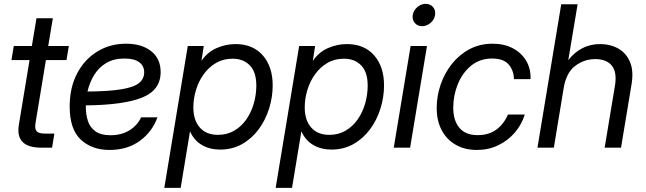

<svg xmlns="http://www.w3.org/2000/svg" viewBox="-20 -749 3275 974"><path d="M329.1 -515.6 317.4 -444.3H212.9L160.2 -125Q155.3 -95.2 165.8 -83.3Q176.3 -71.3 208 -71.3H255.9L244.1 0H188.5Q56.6 0 75.7 -116.2L129.9 -444.3H38.1L49.8 -515.6H141.6L165 -656.2H248L224.6 -515.6Z M535.6 11.7Q446.3 11.7 389.9 -40.8Q333.5 -93.3 333.5 -208.5Q333.5 -304.7 371.1 -376.2Q408.7 -447.8 473.4 -487.5Q538.1 -527.3 619.6 -527.3Q698.2 -527.3 746.6 -489.7Q794.9 -452.1 794.9 -383.3Q794.9 -292 701.4 -254.2Q607.9 -216.3 415.5 -214.4Q415.5 -209 415.5 -203.6Q415.5 -167.5 426 -135.3Q436.5 -103 463.9 -83Q491.2 -63 540.5 -63Q597.2 -63 637.5 -88.4Q677.7 -113.8 695.8 -153.8H778.8Q752 -80.1 689 -34.2Q626 11.7 535.6 11.7ZM423.8 -284.7Q535.6 -285.6 598.1 -296.4Q660.6 -307.1 686 -328.4Q711.4 -349.6 711.4 -382.3Q711.4 -415 686 -433.6Q660.6 -452.1 611.3 -452.1Q557.6 -452.1 519.5 -429.7Q481.4 -407.2 458 -369.1Q434.6 -331.1 423.8 -284.7Z M813.5 204.1 932.6 -515.6H1013.7L1002 -440.9H1002.4Q1033.2 -485.4 1079.6 -505.4Q1126 -525.4 1174.3 -525.4Q1263.2 -525.4 1313.2 -468Q1363.3 -410.6 1363.3 -315.9Q1363.3 -255.9 1345 -197.8Q1326.7 -139.6 1292 -92.8Q1257.3 -45.9 1208 -18.1Q1158.7 9.8 1096.2 9.8Q1044.4 9.8 1004.6 -13.2Q964.8 -36.1 944.3 -82H943.8L896.5 204.1ZM1085.4 -64.9Q1132.3 -64.9 1168.7 -86.4Q1205.1 -107.9 1230 -143.8Q1254.9 -179.7 1267.6 -224.4Q1280.3 -269 1280.3 -315.4Q1280.3 -382.8 1247.6 -417Q1214.8 -451.2 1159.7 -451.2Q1112.3 -451.2 1075.4 -429.4Q1038.6 -407.7 1012.9 -371.8Q987.3 -335.9 974.1 -292Q960.9 -248 960.9 -204.1Q960.9 -139.2 993.7 -102.1Q1026.4 -64.9 1085.4 -64.9Z M1378.4 204.1 1497.6 -515.6H1578.6L1566.9 -440.9H1567.4Q1598.1 -485.4 1644.5 -505.4Q1690.9 -525.4 1739.3 -525.4Q1828.1 -525.4 1878.2 -468Q1928.2 -410.6 1928.2 -315.9Q1928.2 -255.9 1909.9 -197.8Q1891.6 -139.6 1856.9 -92.8Q1822.3 -45.9 1772.9 -18.1Q1723.6 9.8 1661.1 9.8Q1609.4 9.8 1569.6 -13.2Q1529.8 -36.1 1509.3 -82H1508.8L1461.4 204.1ZM1650.4 -64.9Q1697.3 -64.9 1733.6 -86.4Q1770 -107.9 1794.9 -143.8Q1819.8 -179.7 1832.5 -224.4Q1845.2 -269 1845.2 -315.4Q1845.2 -382.8 1812.5 -417Q1779.8 -451.2 1724.6 -451.2Q1677.2 -451.2 1640.4 -429.4Q1603.5 -407.7 1577.9 -371.8Q1552.2 -335.9 1539.1 -292Q1525.9 -248 1525.9 -204.1Q1525.9 -139.2 1558.6 -102.1Q1591.3 -64.9 1650.4 -64.9Z M1977.5 0 2063 -515.6H2146L2060.5 0ZM2121.1 -616.2Q2097.7 -616.2 2084 -632.8Q2070.3 -649.4 2073.7 -672.9Q2077.6 -696.3 2096.9 -712.9Q2116.2 -729.5 2139.6 -729.5Q2163.1 -729.5 2177 -712.9Q2190.9 -696.3 2187 -672.9Q2183.6 -649.4 2164.1 -632.8Q2144.5 -616.2 2121.1 -616.2Z M2399.9 11.7Q2337.4 11.7 2291.3 -14.9Q2245.1 -41.5 2220.2 -89.4Q2195.3 -137.2 2195.3 -200.7Q2195.3 -261.2 2215.1 -319.3Q2234.9 -377.4 2272.2 -424.6Q2309.6 -471.7 2361.8 -499.5Q2414.1 -527.3 2479 -527.3Q2537.6 -527.3 2581.5 -504.2Q2625.5 -481 2649.4 -440.4Q2673.3 -399.9 2671.4 -347.7H2587.4Q2585.9 -393.1 2559.8 -422.6Q2533.7 -452.1 2476.6 -452.1Q2414.1 -452.1 2369.9 -415.8Q2325.7 -379.4 2302.5 -322.3Q2279.3 -265.1 2279.3 -202.6Q2279.3 -138.2 2310.3 -100.8Q2341.3 -63.5 2402.3 -63.5Q2460.4 -63.5 2498.5 -92Q2536.6 -120.6 2556.6 -168H2642.1Q2626.5 -117.2 2591.6 -76.4Q2556.6 -35.6 2507.3 -12Q2458 11.7 2399.9 11.7Z M2839.4 -301.8 2789.6 0H2706.5L2827.1 -727.5H2910.2L2862.8 -443.8Q2926.8 -525.4 3023.9 -525.4Q3076.2 -525.4 3116.5 -502.7Q3156.7 -480 3176 -434.6Q3195.3 -389.2 3183.6 -320.3L3130.4 0H3047.4L3099.6 -314.5Q3110.8 -381.3 3084.2 -415.3Q3057.6 -449.2 2999.5 -449.2Q2943.4 -449.2 2897.7 -414.6Q2852.1 -379.9 2839.4 -301.8Z"/></svg>

Font: Inter Display
Style: Italic
Weight: 400
Italic angle: -9.39999°
Designer: Rasmus Andersson
Foundry: rsms
Version: Version 4.000;git-a52131595